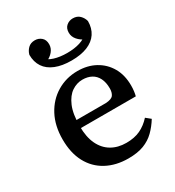

<svg xmlns="http://www.w3.org/2000/svg" viewBox="-180 -844 881 965"><g transform="rotate(-30 260.5 -362.0)"><path d="M282 13Q210 13 155.5 -16.5Q101 -46 71.5 -101.5Q42 -157 42 -235Q42 -314 73 -372.5Q104 -431 158 -463.5Q212 -496 278 -496Q336 -496 380.5 -471.5Q425 -447 450.5 -403Q476 -359 476 -298Q476 -281 474 -265.5Q472 -250 469 -239H94V-285H322Q356 -287 366 -301.5Q376 -316 376 -339Q376 -374 364 -398Q352 -422 330 -434Q308 -446 278 -446Q245 -446 216 -426.5Q187 -407 168.5 -364Q150 -321 150 -249Q150 -187 170 -145Q190 -103 226.5 -81.5Q263 -60 312 -60Q359 -60 393 -76Q427 -92 455 -123L482 -101Q461 -67 434.5 -41Q408 -15 371.5 -1Q335 13 282 13ZM280 -556Q226 -556 187.5 -571.5Q149 -587 129.5 -616.5Q110 -646 110 -687Q115 -707 130 -722Q145 -737 170 -737Q191 -737 207 -723.5Q223 -710 223 -684Q223 -661 207.5 -642.5Q192 -624 167 -614L148 -644Q174 -620 206 -610Q238 -600 280 -600Q322 -600 354 -610Q386 -620 412 -644L393 -614Q369 -624 353 -642.5Q337 -661 337 -684Q337 -710 353 -723.5Q369 -737 390 -737Q415 -737 430 -722Q445 -707 450 -687Q450 -646 430.5 -616.5Q411 -587 373 -571.5Q335 -556 280 -556Z"/></g></svg>

Font: Source Serif 4 18pt Medium
Style: Regular
Weight: 500
Designer: Frank Grießhammer
Foundry: Adobe Systems Incorporated
Version: Version 4.004;hotconv 1.0.116;makeotfexe 2.5.65601